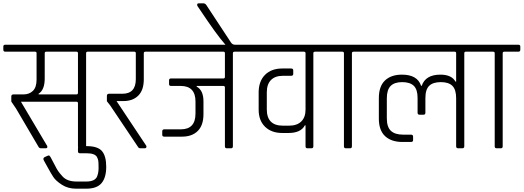

<svg xmlns="http://www.w3.org/2000/svg" viewBox="-34 -892 3150 1155"><path d="M198 -324H426Q435 -324 435 -334V-572Q435 -581 426 -581H244Q235 -581 235 -572V-420Q235 -351 198 -328ZM245 -22Q251 -16 251 -8Q251 0 240 0H212Q202 0 197 -10L63 -238L34 -281V-312Q34 -324 47 -324H107Q142 -324 164 -345.5Q186 -367 186 -413V-572Q186 -581 177 -581H-2Q-14 -581 -14 -593V-612Q-14 -623 -2 -623H577Q590 -623 590 -612V-593Q590 -581 577 -581H493Q484 -581 484 -572V-12Q484 0 472 0H447Q435 0 435 -12V-271Q435 -280 426 -280H92Z M435 18V-1Q435 -13 447 -13H487Q554 -13 579.5 17Q605 47 605 111.5Q605 176 577 209.5Q549 243 485 243H423Q375 243 338.5 219.5Q302 196 287 173Q272 150 256 120.5Q240 91 238.5 89Q237 87 235.5 83.5Q234 80 230.5 74.5Q227 69 227 63.5Q227 58 233 54Q255 43 259.5 43Q264 43 270 53Q276 63 292 94.5Q308 126 316 137.5Q324 149 341 168Q369 200 426 200H485Q535 200 549 172Q559 149 559 119Q559 89 557.5 77Q556 65 549 52Q536 30 487 30H447Q435 30 435 18Z M783 -416V-572Q783 -581 774 -581H573Q561 -581 561 -593V-612Q561 -623 573 -623H914Q927 -623 927 -612V-593Q927 -581 914 -581H841Q831 -581 831 -572V-415Q831 -350 798 -317Q765 -284 708 -284H667L844 -18Q847 -15 847 -10Q847 0 836 0H810Q800 0 795 -10L628 -259L609 -283V-315Q609 -328 622 -328H702Q783 -328 783 -416Z M1149 -375V-371Q1190 -349 1190 -282V-206Q1190 -138 1155.5 -104Q1121 -70 1061 -70H954Q942 -70 942 -81V-102Q942 -114 954 -114H1054Q1142 -114 1142 -209V-281Q1142 -375 1053 -375H995Q983 -375 983 -386V-409Q983 -420 995 -420H1309Q1319 -420 1319 -429V-572Q1319 -581 1310 -581H910Q898 -581 898 -593V-612Q898 -623 910 -623H1461Q1473 -623 1473 -612V-593Q1473 -581 1461 -581H1377Q1367 -581 1367 -572V-12Q1367 0 1356 0H1330Q1319 0 1319 -12V-366Q1319 -375 1309 -375Z M1379 -623H1384V-600H1345Q1304 -636 1216 -764L1155 -854Q1152 -858 1152 -863Q1152 -872 1162 -872H1189Q1200 -872 1207 -862L1355 -637Q1364 -623 1379 -623Z M1851 -572V-12Q1851 0 1840 0H1815Q1804 0 1804 -12V-138H1800Q1776 -92 1701 -92H1664Q1599 -92 1560.5 -129.5Q1522 -167 1522 -232V-339Q1523 -405 1561 -442.5Q1599 -480 1664 -480H1717Q1730 -480 1730 -469V-447Q1730 -436 1717 -436H1668Q1621 -436 1596 -410.5Q1571 -385 1571 -337V-234Q1571 -136 1668 -136H1705Q1753 -136 1778.5 -161.5Q1804 -187 1804 -232V-572Q1804 -581 1794 -581H1457Q1445 -581 1445 -593V-612Q1445 -623 1457 -623H1945Q1957 -623 1957 -612V-593Q1957 -581 1945 -581H1861Q1851 -581 1851 -572Z M2072 0H2046Q2035 0 2035 -12V-572Q2035 -581 2025 -581H1942Q1930 -581 1930 -593V-612Q1930 -623 1942 -623H2177Q2189 -623 2189 -612V-593Q2189 -581 2177 -581H2093Q2083 -581 2083 -572V-12Q2083 0 2072 0Z M2615 -443Q2683 -443 2706 -401H2710V-572Q2710 -581 2701 -581H2172Q2160 -581 2160 -593V-612Q2160 -623 2172 -623H2852Q2864 -623 2864 -612V-593Q2864 -581 2852 -581H2768Q2759 -581 2759 -572V-12Q2759 0 2747 0H2722Q2710 0 2710 -12V-301Q2710 -353 2687.5 -375.5Q2665 -398 2618 -398Q2571 -398 2548 -376Q2525 -354 2525 -301V-214Q2525 -202 2514 -202H2490Q2478 -202 2478 -214V-303Q2478 -354 2455 -376Q2432 -398 2385.5 -398Q2339 -398 2316 -375Q2293 -352 2293 -300V-180Q2293 -128 2317.5 -105Q2342 -82 2391 -82H2438Q2451 -82 2451 -70V-49Q2451 -38 2438 -38H2387Q2320 -38 2282.5 -73Q2245 -108 2245 -178V-302Q2245 -373 2282 -408Q2319 -443 2384 -443Q2477 -443 2499 -376H2503Q2526 -443 2615 -443Z M2979 0H2953Q2942 0 2942 -12V-572Q2942 -581 2932 -581H2849Q2837 -581 2837 -593V-612Q2837 -623 2849 -623H3084Q3096 -623 3096 -612V-593Q3096 -581 3084 -581H3000Q2990 -581 2990 -572V-12Q2990 0 2979 0Z"/></svg>

Font: Rajdhani
Style: Regular
Weight: 400
Designer: Satya Rajpurohit, Jyotish Sonowal
Foundry: Indian Type Foundry
Version: Version 1.201 February 1, 2022